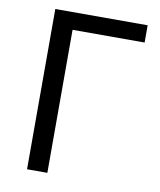

<svg xmlns="http://www.w3.org/2000/svg" viewBox="-83 -800 722 866"><g transform="rotate(10 278.5 -367.0)"><path d="M100 0H193V-655H523V-734H100Z"/></g></svg>

Font: Noto Sans JP
Style: Regular
Weight: 400
Designer: Ryoko NISHIZUKA  (kana, bopomofo & ideographs); Paul D. Hunt (Latin, Greek & Cyrillic); Sandoll Communications , Soo-you
Foundry: Adobe
Version: Version 2.002;hotconv 1.0.116;makeotfexe 2.5.65601